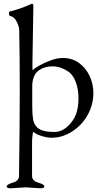

<svg xmlns="http://www.w3.org/2000/svg" viewBox="-20 -725 545 1030"><path d="M154 -386Q154 -349 155 -348Q168 -361 195.5 -376Q223 -391 256 -402.5Q289 -414 317 -414Q367 -414 403.5 -387.5Q440 -361 460.5 -318Q481 -275 481 -225Q481 -179 463.5 -136Q446 -93 415 -59.5Q384 -26 343 -6Q302 14 256 14Q234 14 203 4.5Q172 -5 158 -18Q157 -18 155.5 -7.5Q154 3 153 15Q152 27 152 33V219Q152 232 160 240.5Q168 249 174 251L195 258Q218 266 218 275Q218 285 198 285H195L117 280L39 285H36Q16 285 16 275Q16 269 25.5 264Q35 259 45.5 255.5Q56 252 60 251Q66 249 74 240.5Q82 232 82 219Q84 83 85 -33Q86 -149 86 -245Q86 -436 83 -566Q82 -584 69.5 -609Q57 -634 36 -639Q28 -641 28 -652Q28 -663 35 -664Q56 -669 84.5 -678.5Q113 -688 149 -704L151 -705Q159 -705 159 -694ZM271 -17Q309 -17 340.5 -45Q372 -73 387 -110Q401 -147 401 -197Q401 -247 386.5 -285Q372 -323 348 -340Q305 -369 262 -369Q217 -369 186.5 -346Q156 -323 153 -269V-155Q153 -111 157.5 -84.5Q162 -58 181 -40Q206 -17 271 -17Z"/></svg>

Font: Benne
Style: Regular
Weight: 400
Designer: John-Daniel Harrington
Version: Version 1.001